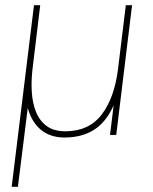

<svg xmlns="http://www.w3.org/2000/svg" viewBox="-20 -520 588 740"><path d="M105 -251Q100 -208 102.5 -166Q105 -124 118.5 -89.5Q132 -55 159.5 -34.5Q187 -14 232 -14Q322 -14 371.5 -78Q421 -142 435 -255L465 -500H489L428 0H404L418 -114Q389 -49 342 -19.5Q295 10 229 10Q174 10 138 -19.5Q102 -49 87 -104L49 200H25L111 -500H135Z"/></svg>

Font: Haskoy Thin
Style: Italic
Weight: 100
Designer: Ertekin Erdin
Foundry: Ertekin Erdin
Version: Version 2.000; ttfautohint (v1.8.4.7-5d5b)